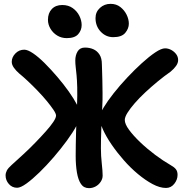

<svg xmlns="http://www.w3.org/2000/svg" viewBox="-20 -963 947 997"><path d="M842 13Q810 13 772.5 -7Q735 -27 696 -59.5Q657 -92 622 -132Q587 -172 559 -213Q531 -254 514.5 -290.5Q498 -327 498 -352Q498 -371 518 -404.5Q538 -438 570 -478.5Q602 -519 640.5 -560Q679 -601 717 -635.5Q755 -670 786.5 -691Q818 -712 837 -712Q854 -712 869.5 -703.5Q885 -695 895 -681.5Q905 -668 905 -651Q905 -636 894.5 -621Q884 -606 866 -591Q833 -568 799 -540Q765 -512 734.5 -483.5Q704 -455 680 -427.5Q656 -400 642 -377.5Q628 -355 628 -340Q628 -319 650 -289Q672 -259 707.5 -225Q743 -191 785 -159.5Q827 -128 867 -105Q885 -95 893.5 -84Q902 -73 902 -55Q902 -30 885 -8.5Q868 13 842 13ZM69 12Q43 12 26 -7.5Q9 -27 9 -52Q9 -65 15.5 -77.5Q22 -90 40 -106Q69 -132 101.5 -162Q134 -192 164 -223Q194 -254 218.5 -281.5Q243 -309 257 -330Q271 -351 271 -363Q271 -373 257.5 -393Q244 -413 223 -438.5Q202 -464 176 -491Q150 -518 125 -541.5Q100 -565 79 -582Q63 -596 52 -611.5Q41 -627 41 -642Q41 -666 60 -685.5Q79 -705 106 -705Q124 -705 152 -686Q180 -667 212.5 -634.5Q245 -602 277.5 -564Q310 -526 337 -488Q364 -450 380.5 -418Q397 -386 397 -367Q397 -347 378 -311.5Q359 -276 327.5 -233Q296 -190 259 -147Q222 -104 185 -68Q148 -32 117.5 -10Q87 12 69 12ZM442 14Q415 14 400.5 -7.5Q386 -29 379.5 -67Q373 -105 373 -153Q373 -179 373.5 -211.5Q374 -244 375 -278.5Q376 -313 377.5 -348Q379 -383 380 -414Q382 -471 381 -509.5Q380 -548 377.5 -573Q375 -598 373 -615.5Q371 -633 371 -649Q371 -676 383 -696Q395 -716 421 -716Q445 -716 464.5 -707.5Q484 -699 496.5 -680Q509 -661 509 -629Q509 -621 510 -599Q511 -577 511.5 -546Q512 -515 512.5 -479Q513 -443 511 -408Q508 -345 506 -291.5Q504 -238 504 -193Q504 -154 508.5 -114Q513 -74 513 -51Q513 -34 502.5 -18.5Q492 -3 476 5.5Q460 14 442 14ZM568 -770Q530 -770 503 -798.5Q476 -827 476 -869Q476 -901 499 -922Q522 -943 554 -943Q584 -943 605 -926.5Q626 -910 637.5 -886.5Q649 -863 649 -840Q649 -815 630.5 -792.5Q612 -770 568 -770ZM327 -765Q299 -765 277 -778.5Q255 -792 242 -814Q229 -836 229 -860Q229 -895 249 -916Q269 -937 303 -937Q335 -937 357.5 -921Q380 -905 392 -881Q404 -857 404 -833Q404 -806 386 -785.5Q368 -765 327 -765Z"/></svg>

Font: Shantell Sans SemiBold
Style: Regular
Weight: 600
Designer: Stephen Nixon, Anya Danilova, Shantell Martin
Foundry: Arrow Type
Version: Version 1.011;[c5ecc13dd]